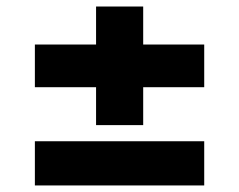

<svg xmlns="http://www.w3.org/2000/svg" viewBox="-20 -588 726 583"><path d="M414.8 -452.8V-568.2H271.7V-452.8H85.9V-323.2H271.7V-208.1H414.8V-323.2H600.1V-452.8ZM85.9 -24.9H600.1V-159.1H85.9Z"/></svg>

Font: TID UI Extra Bold
Style: Regular
Weight: 800
Designer: The TID Project Authors
Foundry: Bakken & Bæck
Version: Version 1.001;hotconv 1.0.109;makeotfexe 2.5.65596